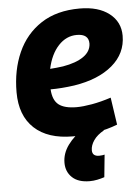

<svg xmlns="http://www.w3.org/2000/svg" viewBox="-54 -597 624 854"><g transform="rotate(-5 258.0 -169.5)"><path d="M455 -25Q409 -7 357 1.5Q305 10 255 10Q143 10 82.5 -46.5Q22 -103 22 -207Q22 -306 57 -384.5Q92 -463 161.5 -508.5Q231 -554 334 -554Q417 -554 465.5 -516.5Q514 -479 514 -417Q514 -338 451.5 -285Q389 -232 280 -215Q223 -207 174 -207Q177 -158 203 -138Q229 -118 283 -118Q311 -118 351 -125Q391 -132 437 -147ZM311 -438Q264 -438 229 -400.5Q194 -363 180 -298Q194 -299 209 -300.5Q224 -302 238 -304Q297 -314 330 -337Q363 -360 364 -395Q364 -438 311 -438ZM306 -21 395 -5Q364 12 348.5 34.5Q333 57 333 79Q333 106 364 106Q372 106 378 105Q384 104 388 103L378 203Q363 208 346 211.5Q329 215 312 215Q261 215 234 189.5Q207 164 207 124Q207 82 234 45Q261 8 306 -21Z"/></g></svg>

Font: Georama
Style: Bold Italic
Weight: 700
Italic angle: -9°
Designer: Jean-Baptiste Levee
Foundry: Production Type
Version: Version 1.000